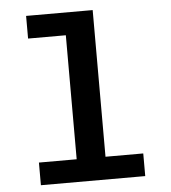

<svg xmlns="http://www.w3.org/2000/svg" viewBox="-53 -788 745 836"><g transform="rotate(-5 320.0 -370.0)"><path d="M92 -99H257V-641H92V-740H383V-99H548V0H92Z"/></g></svg>

Font: Writer SemiBold
Style: Regular
Weight: 600
Monospace: yes
Designer: Mike Abbink, Paul van der Laan, Pieter van Rosmalen
Foundry: Bold Monday
Version: Version 2.001 2020